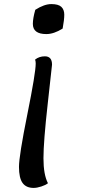

<svg xmlns="http://www.w3.org/2000/svg" viewBox="-20 -703 428 941"><path d="M141 -586Q141 -613 153 -655Q197 -683 231.5 -683Q266 -683 280.5 -669.5Q295 -656 295 -631Q295 -606 287 -563Q244 -536 207 -536Q141 -536 141 -586ZM155 -392Q155 -402 152 -411Q172 -427 200 -427Q235 -427 235 -386Q235 -383 214 -195.5Q193 -8 193 72.5Q193 153 215 195Q204 204 182.5 211Q161 218 145 218Q108 218 90.5 193.5Q73 169 73 115Q73 61 114 -142.5Q155 -346 155 -392Z"/></svg>

Font: Paprika
Style: Regular
Weight: 400
Designer: Eduardo Rodriguez Tunni
Foundry: Eduardo Rodriguez Tunni
Version: Version 1.001